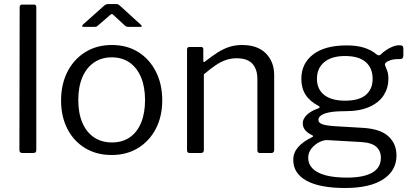

<svg xmlns="http://www.w3.org/2000/svg" viewBox="-20 -765 2064 960"><path d="M161.5 -16.7Q161.5 -7.2 157.9 -3.6Q154.2 0 143.8 0H92.4Q77 0 77 -14.1L78.3 -728.4Q78.3 -742 90.1 -742H150.1Q161.5 -742 161.5 -729Z M538 10Q462.5 10 405.5 -24.6Q348.4 -59.3 316.9 -120.8Q285.4 -182.3 285.4 -262Q285.4 -344.6 317.7 -407.1Q349.9 -469.6 407.1 -504.8Q464.3 -540 539 -540Q615 -540 671.4 -504.7Q727.7 -469.4 759.4 -406.9Q791.2 -344.4 791.2 -263.4Q791.2 -183 759.3 -121.5Q727.4 -60 670.6 -25Q613.8 10 538 10ZM539.7 -52.8Q592.1 -52.8 629 -78.4Q666 -104.1 685.6 -151.6Q705.2 -199.1 705.2 -264.6Q705.2 -330.6 685.2 -378.5Q665.2 -426.3 627.9 -452.3Q590.6 -478.3 539 -478.3Q487.6 -478.3 449.8 -452.3Q412 -426.3 391.7 -378.5Q371.4 -330.6 371.4 -264.6Q371.4 -199.5 391.7 -151.8Q412 -104.1 449.8 -78.4Q487.6 -52.8 539.7 -52.8ZM604.4 -637.3 550.4 -687Q542.6 -695.2 539.6 -695.2Q536.6 -695.2 527.2 -687L469.7 -637.3Q464.1 -632.5 461.1 -631.5Q458 -630.5 451.6 -630.5H397.6Q391.5 -630.5 391 -634.1Q390.5 -637.6 395.3 -642.7L497.9 -734.1Q503.4 -739.2 508.5 -742Q513.6 -744.8 522.5 -744.8H561.7Q569.1 -744.8 573.3 -741.5Q577.5 -738.2 581 -735.4L682.6 -642.7Q696 -630.5 681.3 -630.5H622.7Q617.3 -630.5 613 -631.9Q608.7 -633.2 604.4 -637.3Z M928.9 0Q915.2 0 915.2 -13.4V-517.1Q915.2 -530 926.3 -530H985.8Q996.5 -530 996.5 -518.7V-461.4Q996.5 -456.1 998.9 -454.8Q1001.4 -453.6 1005.9 -458.1Q1039.2 -484 1067.9 -502.4Q1096.5 -520.7 1126.1 -530.4Q1155.7 -540 1190.3 -540Q1267.5 -540 1309.2 -498.2Q1350.9 -456.3 1350.9 -388.9V-15.5Q1350.9 0 1336.1 0H1279.7Q1273.3 0 1270.1 -3.3Q1266.9 -6.7 1266.9 -13.4V-369.8Q1266.9 -418.9 1241.9 -446.3Q1216.9 -473.7 1163.1 -473.7Q1133.7 -473.7 1108.2 -464.5Q1082.7 -455.4 1056.9 -437.9Q1031 -420.4 999.3 -393.2V-14.5Q999.3 0 983.7 0H928.9Z M1977.6 -538.8Q1987.7 -538.8 1992.3 -535.1Q1996.8 -531.4 1996.8 -522.5V-488.3Q1996.8 -478.6 1992.6 -473.9Q1988.4 -469.2 1977.4 -469.6Q1960.8 -469.7 1948.7 -468Q1936.6 -466.4 1925.4 -461.3Q1900.6 -451.9 1905.4 -438.3Q1909.6 -427 1915.8 -411.4Q1922 -395.8 1922 -370.4Q1922 -326.1 1898.8 -289.3Q1875.6 -252.6 1827.5 -230.8Q1779.4 -209 1704.9 -209Q1654.5 -209 1625.3 -203Q1596.1 -196.9 1584 -186.9Q1572 -177 1572 -166.1Q1572 -150 1593.5 -143.1Q1615 -136.2 1663.1 -133.5L1791.9 -125.9Q1880.4 -121.1 1921.4 -84Q1962.4 -46.9 1962.4 12.9Q1962.4 88.2 1895.8 131.6Q1829.3 175 1705.8 175Q1579.2 175 1512.8 138.6Q1446.3 102.2 1446.3 34.2Q1446.3 -1.3 1470.4 -29.1Q1494.6 -56.9 1539.6 -78.7Q1551.5 -84.2 1539.6 -89.7Q1518 -99.8 1506 -114.3Q1493.9 -128.7 1493.9 -148.8Q1493.9 -163.4 1503.1 -177.2Q1512.2 -191 1529.6 -202.8Q1546.9 -214.7 1572.5 -223.6Q1578.2 -225.6 1578.3 -228.9Q1578.4 -232.3 1572.6 -235.6Q1529.4 -258 1508.1 -291.1Q1486.7 -324.1 1486.7 -370.1Q1486.7 -447.9 1545.7 -492.9Q1604.6 -538 1713.2 -538Q1765.2 -538 1801.5 -526.2Q1837.8 -514.4 1862.8 -493Q1868.7 -488.4 1874 -488.4Q1879.4 -488.3 1884.4 -493.1Q1895.5 -504.1 1910.6 -514.4Q1925.6 -524.7 1943.1 -531.8Q1960.7 -538.8 1977.6 -538.8ZM1705 -261.6Q1775.3 -261.6 1809.2 -290.5Q1843.2 -319.4 1843.2 -370.7Q1843.2 -424.2 1808.9 -454.5Q1774.6 -484.9 1705 -484.9Q1638.3 -484.9 1601.5 -454.5Q1564.7 -424.2 1564.7 -370.7Q1564.7 -319.1 1601.1 -290.3Q1637.6 -261.6 1705 -261.6ZM1616.8 -64.5Q1599.5 -65.5 1577.1 -54.5Q1554.7 -43.5 1537.8 -23.2Q1521 -2.8 1521 24.1Q1521 55.1 1542.6 77.3Q1564.2 99.5 1607.4 111.3Q1650.6 123 1715.1 123Q1798 123 1841.2 98.3Q1884.4 73.7 1884.4 23.4Q1884.4 -10.2 1861.6 -31Q1838.8 -51.7 1784.3 -54.9Z"/></svg>

Font: Libre Franklin Thin
Style: Regular
Weight: 100
Designer: Pablo Impallari, Rodrigo Fuenzalida, Nhung Nguyen
Foundry: Impallari Type
Version: Version 3.000